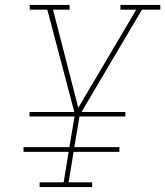

<svg xmlns="http://www.w3.org/2000/svg" viewBox="-20 -755 667 775"><path d="M140 0V-19H237L257 -142H75V-161H260L281 -285H99V-303H280L171 -716H100V-735H261V-716H194L296 -320L530 -716H466V-735H627V-716H553L309 -303H486V-285H301L280 -161H462V-142H277L257 -19H352V0Z"/></svg>

Font: Iosevka Etoile Thin
Style: Italic
Weight: 100
Italic angle: -9°
Designer: Belleve Invis
Foundry: Belleve Invis
Version: Version 22.1.2; ttfautohint (v1.8.4)